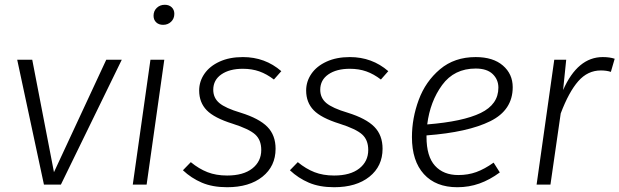

<svg xmlns="http://www.w3.org/2000/svg" viewBox="-20 -773 2594 804"><path d="M235 0H164L52 -523H115L206 -52L425 -523H490Z M594 0H536L610 -523H668ZM623 -707Q623 -727 636.5 -740Q650 -753 670 -753Q688 -753 699 -742.5Q710 -732 710 -715Q710 -695 696.5 -682Q683 -669 663 -669Q645 -669 634 -679.5Q623 -690 623 -707Z M1158 -475 1127 -440Q1097 -463 1066 -474Q1035 -485 997 -485Q941 -485 907 -461.5Q873 -438 873 -397Q873 -363 898.5 -341.5Q924 -320 988 -301Q1065 -277 1099.5 -242Q1134 -207 1134 -150Q1134 -77 1079 -33Q1024 11 931 11Q870 11 825.5 -8Q781 -27 746 -60L779 -94Q813 -66 849 -52Q885 -38 931 -38Q999 -38 1036.5 -67.5Q1074 -97 1074 -145Q1074 -187 1048.5 -210Q1023 -233 954 -255Q877 -279 845.5 -311.5Q814 -344 814 -394Q814 -432 836 -464Q858 -496 899.5 -515Q941 -534 997 -534Q1090 -534 1158 -475Z M1606 -475 1575 -440Q1545 -463 1514 -474Q1483 -485 1445 -485Q1389 -485 1355 -461.5Q1321 -438 1321 -397Q1321 -363 1346.5 -341.5Q1372 -320 1436 -301Q1513 -277 1547.5 -242Q1582 -207 1582 -150Q1582 -77 1527 -33Q1472 11 1379 11Q1318 11 1273.5 -8Q1229 -27 1194 -60L1227 -94Q1261 -66 1297 -52Q1333 -38 1379 -38Q1447 -38 1484.5 -67.5Q1522 -97 1522 -145Q1522 -187 1496.5 -210Q1471 -233 1402 -255Q1325 -279 1293.5 -311.5Q1262 -344 1262 -394Q1262 -432 1284 -464Q1306 -496 1347.5 -515Q1389 -534 1445 -534Q1538 -534 1606 -475Z M1766 -206V-200Q1766 -118 1801.5 -79Q1837 -40 1899 -40Q1940 -40 1974.5 -52.5Q2009 -65 2047 -92L2073 -51Q2031 -20 1987.5 -4.5Q1944 11 1895 11Q1805 11 1755 -44Q1705 -99 1705 -199Q1705 -278 1733.5 -355Q1762 -432 1822.5 -483Q1883 -534 1972 -534Q2045 -534 2086 -498.5Q2127 -463 2127 -408Q2127 -312 2033 -265.5Q1939 -219 1766 -206ZM1769 -252Q1919 -264 1993 -300Q2067 -336 2067 -406Q2067 -440 2043 -463Q2019 -486 1972 -486Q1882 -486 1831.5 -417Q1781 -348 1769 -252Z M2554 -527 2538 -472Q2520 -478 2496 -478Q2441 -478 2401.5 -433Q2362 -388 2328 -298L2285 0H2227L2301 -523H2351L2338 -396Q2399 -534 2504 -534Q2533 -534 2554 -527Z"/></svg>

Font: Fira Sans Light
Style: Italic
Weight: 300
Italic angle: -8°
Designer: bBox Type GmbH & Carrois Corporate GbR & Edenspiekermann AG
Foundry: bBox Type GmbH & Carrois Corporate GbR & Edenspiekermann AG
Version: Version 4.301